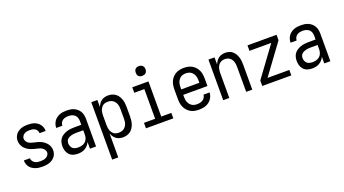

<svg xmlns="http://www.w3.org/2000/svg" viewBox="-67 -1414 4134 2310"><g transform="rotate(-20 2000.0 -259.0)"><path d="M249 8Q227 8 205 5.5Q183 3 162 -4.5Q141 -12 122 -24Q103 -36 89.5 -53.5Q76 -71 69 -92.5Q62 -114 62 -136V-139H140V-138Q140 -119 150.5 -103Q161 -87 177 -77.5Q193 -68 211.5 -65Q230 -62 249 -62Q267 -62 285.5 -65Q304 -68 320 -76.5Q336 -85 347.5 -100.5Q359 -116 359 -134Q359 -152 349.5 -167.5Q340 -183 326 -193Q312 -203 295.5 -208.5Q279 -214 262 -218Q245 -222 228.5 -226Q212 -230 195.5 -236Q179 -242 163.5 -249.5Q148 -257 134 -267.5Q120 -278 108.5 -291Q97 -304 89 -319.5Q81 -335 76.5 -352Q72 -369 72 -386Q72 -408 78.5 -428.5Q85 -449 98 -466.5Q111 -484 129 -496Q147 -508 167 -515.5Q187 -523 208.5 -525.5Q230 -528 251 -528Q273 -528 294 -525.5Q315 -523 335.5 -515.5Q356 -508 373.5 -495.5Q391 -483 404 -466Q417 -449 423.5 -428Q430 -407 430 -386V-383H352V-384Q352 -402 343 -417.5Q334 -433 319 -442.5Q304 -452 286.5 -455Q269 -458 251 -458Q234 -458 216.5 -455Q199 -452 184 -443Q169 -434 159 -419Q149 -404 149 -386Q149 -369 158 -353.5Q167 -338 181 -327.5Q195 -317 211.5 -311.5Q228 -306 245 -302Q262 -298 279 -294Q296 -290 312.5 -284.5Q329 -279 344.5 -271Q360 -263 373.5 -252.5Q387 -242 399 -229Q411 -216 419 -200.5Q427 -185 431.5 -168Q436 -151 436 -134Q436 -112 429 -91Q422 -70 408 -52.5Q394 -35 375.5 -23Q357 -11 336 -4Q315 3 293 5.5Q271 8 249 8Z M702 8Q672 8 643 -1Q614 -10 593.5 -32Q573 -54 564.5 -83Q556 -112 556 -141Q556 -167 562.5 -192Q569 -217 584.5 -237Q600 -257 622 -270.5Q644 -284 668.5 -292Q693 -300 718 -303Q743 -306 769 -306H858V-355Q858 -376 851 -397Q844 -418 828 -432Q812 -446 791 -452Q770 -458 749 -458Q729 -458 709.5 -454Q690 -450 674 -439Q658 -428 649 -410Q640 -392 640 -373H562Q562 -396 568.5 -418Q575 -440 588 -459Q601 -478 619.5 -491.5Q638 -505 659 -513.5Q680 -522 703 -525Q726 -528 749 -528Q773 -528 797 -524.5Q821 -521 843 -511Q865 -501 883.5 -485Q902 -469 914 -448Q926 -427 931 -403Q936 -379 936 -355V0H858V-86Q849 -64 832.5 -45.5Q816 -27 795 -14.5Q774 -2 750 3Q726 8 702 8ZM732 -62Q756 -62 780.5 -68.5Q805 -75 823 -91.5Q841 -108 849.5 -131.5Q858 -155 858 -180V-236H769Q754 -236 738.5 -234.5Q723 -233 708.5 -229.5Q694 -226 680 -219.5Q666 -213 655 -203Q644 -193 639 -178.5Q634 -164 634 -149Q634 -131 641 -113Q648 -95 662 -83Q676 -71 694.5 -66.5Q713 -62 732 -62Z M1064 215V-520H1142V-429Q1150 -450 1163 -469.5Q1176 -489 1194.5 -502.5Q1213 -516 1235.5 -522Q1258 -528 1281 -528Q1306 -528 1330.5 -521Q1355 -514 1375 -499Q1395 -484 1408.5 -463Q1422 -442 1430 -418.5Q1438 -395 1441 -370Q1444 -345 1444 -320V-200Q1444 -175 1441 -150Q1438 -125 1430 -101.5Q1422 -78 1408.5 -57Q1395 -36 1375 -21Q1355 -6 1330.5 1Q1306 8 1281 8Q1258 8 1235.5 2Q1213 -4 1194.5 -17.5Q1176 -31 1163 -50.5Q1150 -70 1142 -91V215ZM1251 -62Q1268 -62 1284.5 -66Q1301 -70 1315 -79.5Q1329 -89 1339.5 -103Q1350 -117 1356 -133Q1362 -149 1364 -166Q1366 -183 1366 -200V-320Q1366 -337 1364 -354Q1362 -371 1356 -387Q1350 -403 1339.5 -417Q1329 -431 1315 -440.5Q1301 -450 1284.5 -454Q1268 -458 1251 -458Q1234 -458 1217.5 -454Q1201 -450 1188 -440Q1175 -430 1165.5 -415.5Q1156 -401 1151 -385.5Q1146 -370 1144 -353.5Q1142 -337 1142 -320V-200Q1142 -183 1144 -166.5Q1146 -150 1151 -134.5Q1156 -119 1165.5 -104.5Q1175 -90 1188 -80Q1201 -70 1217.5 -66Q1234 -62 1251 -62Z M1575 0V-70H1718V-450H1589V-520H1796V-70H1925V0ZM1750 -608Q1737 -608 1725 -611.5Q1713 -615 1704 -624Q1695 -633 1691.5 -645Q1688 -657 1688 -670Q1688 -683 1691.5 -695Q1695 -707 1704 -716Q1713 -725 1725 -729Q1737 -733 1750 -733Q1763 -733 1775 -729Q1787 -725 1796 -716Q1805 -707 1809 -695Q1813 -683 1813 -670Q1813 -657 1809 -645Q1805 -633 1796 -624Q1787 -615 1775 -611.5Q1763 -608 1750 -608Z M2252 8Q2225 8 2198 3Q2171 -2 2147.5 -15.5Q2124 -29 2105.5 -49.5Q2087 -70 2075.5 -94.5Q2064 -119 2060 -146Q2056 -173 2056 -200V-320Q2056 -347 2060 -374Q2064 -401 2075 -425.5Q2086 -450 2104.5 -470.5Q2123 -491 2146 -504Q2169 -517 2196 -522.5Q2223 -528 2250 -528Q2277 -528 2304 -522.5Q2331 -517 2354 -504Q2377 -491 2395.5 -470.5Q2414 -450 2425 -425.5Q2436 -401 2440 -374Q2444 -347 2444 -320V-225H2134V-200Q2134 -183 2136 -166Q2138 -149 2144.5 -133Q2151 -117 2161.5 -103Q2172 -89 2186.5 -79.5Q2201 -70 2218 -66Q2235 -62 2252 -62Q2271 -62 2290.5 -66Q2310 -70 2326 -80Q2342 -90 2352.5 -107Q2363 -124 2364 -144H2442Q2441 -121 2433.5 -99.5Q2426 -78 2412.5 -59.5Q2399 -41 2380.5 -27.5Q2362 -14 2341 -6Q2320 2 2297 5Q2274 8 2252 8ZM2366 -295V-320Q2366 -337 2364 -354Q2362 -371 2356 -387Q2350 -403 2339.5 -417Q2329 -431 2315 -440.5Q2301 -450 2284 -454Q2267 -458 2250 -458Q2233 -458 2216 -454Q2199 -450 2185 -440.5Q2171 -431 2160.5 -417Q2150 -403 2144 -387Q2138 -371 2136 -354Q2134 -337 2134 -320V-295Z M2564 0V-520H2642V-429Q2650 -450 2663 -469Q2676 -488 2694.5 -502Q2713 -516 2735.5 -522Q2758 -528 2780 -528Q2805 -528 2829 -521Q2853 -514 2871.5 -498.5Q2890 -483 2903 -461.5Q2916 -440 2923.5 -416.5Q2931 -393 2933.5 -368.5Q2936 -344 2936 -320V0H2858V-320Q2858 -337 2856 -353.5Q2854 -370 2849 -385.5Q2844 -401 2834.5 -415Q2825 -429 2812 -439Q2799 -449 2783 -453.5Q2767 -458 2750 -458Q2733 -458 2717 -453.5Q2701 -449 2688 -439Q2675 -429 2665.5 -415Q2656 -401 2651 -385.5Q2646 -370 2644 -353.5Q2642 -337 2642 -320V0Z M3064 0V-70L3343 -450H3064V-520H3436V-450L3157 -70H3436V0Z M3702 8Q3672 8 3643 -1Q3614 -10 3593.5 -32Q3573 -54 3564.5 -83Q3556 -112 3556 -141Q3556 -167 3562.5 -192Q3569 -217 3584.5 -237Q3600 -257 3622 -270.5Q3644 -284 3668.5 -292Q3693 -300 3718 -303Q3743 -306 3769 -306H3858V-355Q3858 -376 3851 -397Q3844 -418 3828 -432Q3812 -446 3791 -452Q3770 -458 3749 -458Q3729 -458 3709.5 -454Q3690 -450 3674 -439Q3658 -428 3649 -410Q3640 -392 3640 -373H3562Q3562 -396 3568.5 -418Q3575 -440 3588 -459Q3601 -478 3619.5 -491.5Q3638 -505 3659 -513.5Q3680 -522 3703 -525Q3726 -528 3749 -528Q3773 -528 3797 -524.5Q3821 -521 3843 -511Q3865 -501 3883.5 -485Q3902 -469 3914 -448Q3926 -427 3931 -403Q3936 -379 3936 -355V0H3858V-86Q3849 -64 3832.5 -45.5Q3816 -27 3795 -14.5Q3774 -2 3750 3Q3726 8 3702 8ZM3732 -62Q3756 -62 3780.5 -68.5Q3805 -75 3823 -91.5Q3841 -108 3849.5 -131.5Q3858 -155 3858 -180V-236H3769Q3754 -236 3738.5 -234.5Q3723 -233 3708.5 -229.5Q3694 -226 3680 -219.5Q3666 -213 3655 -203Q3644 -193 3639 -178.5Q3634 -164 3634 -149Q3634 -131 3641 -113Q3648 -95 3662 -83Q3676 -71 3694.5 -66.5Q3713 -62 3732 -62Z"/></g></svg>

Font: Iosevka www.saffi
Style: Regular
Weight: 400
Monospace: yes
Designer: Belleve Invis
Foundry: Belleve Invis
Version: Version 22.0.2; ttfautohint (v1.8.3)